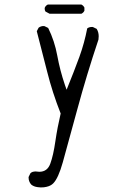

<svg xmlns="http://www.w3.org/2000/svg" viewBox="-20 -820 540 833"><path d="M346.2 -787.1Q341.8 -795.9 333 -800.3H187.5Q178.2 -795.9 174.3 -786.6Q173.8 -784.7 173.8 -783.2Q173.8 -775.4 177.2 -770L195.3 -760.3H333Q341.8 -764.6 346.2 -773.4ZM156.7 -6.8Q171.9 -6.8 181.2 -9.3Q199.7 -13.2 210.9 -24.4Q232.9 -46.4 252.4 -115.7Q273.4 -190.4 314.9 -343.8Q356.4 -497.1 407.2 -648.4Q408.2 -656.2 408.2 -662.6Q408.2 -680.7 399.4 -694.8L383.3 -702.6Q381.3 -703.1 379.9 -703.1Q366.7 -703.1 358.4 -696.8Q346.2 -633.3 324.5 -573.5Q302.7 -513.7 269 -430.7L261.7 -451.2Q240.2 -514.6 228.5 -578.6Q216.8 -642.6 189 -698.7L173.3 -706.5Q171.4 -707 167.5 -707Q163.6 -707 158 -705.3Q152.3 -703.6 147.5 -699.7L139.6 -684.6Q162.6 -597.2 184.8 -508.3Q207 -419.4 243.2 -327.6Q229 -267.1 220.2 -207Q211.4 -145.5 198.2 -109.9Q185.5 -74.7 150.4 -74.7Q145.5 -74.7 139.6 -75.7Q136.7 -76.2 132.8 -76.2Q128.9 -76.2 123 -74.7Q117.2 -73.2 112.3 -68.8L104 -52.2Q104 -50.8 104 -49.8Q104 -32.7 115.2 -19.5Q121.1 -14.6 127.7 -12Q134.3 -9.3 143.1 -8.1Q151.9 -6.8 156.7 -6.8Z"/></svg>

Font: NaikaiFont
Style: Light
Weight: 300
Version: Version 1.89